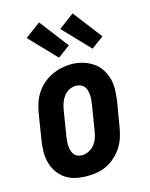

<svg xmlns="http://www.w3.org/2000/svg" viewBox="-118 -855 736 939"><g transform="rotate(-15 250.0 -385.5)"><path d="M205 8Q176 8 148 2Q120 -4 97 -19.5Q74 -35 58.5 -58Q43 -81 36 -108Q29 -135 29.5 -164.5Q30 -194 35 -223L56 -353Q60 -378 68.5 -402.5Q77 -427 91.5 -449.5Q106 -472 126.5 -489.5Q147 -507 171 -518.5Q195 -530 220 -535.5Q245 -541 271 -541Q300 -541 327.5 -533Q355 -525 378 -510Q401 -495 416.5 -472Q432 -449 439.5 -422Q447 -395 446 -365.5Q445 -336 441 -307L419 -177Q415 -152 406.5 -127.5Q398 -103 383.5 -81Q369 -59 348.5 -41Q328 -23 304.5 -11.5Q281 0 255.5 4Q230 8 205 8ZM208 -97Q225 -97 242 -105.5Q259 -114 270.5 -128Q282 -142 288 -159Q294 -176 297 -194L318 -324Q320 -336 321 -348Q322 -360 321 -372Q320 -384 317 -395.5Q314 -407 307 -415.5Q300 -424 289 -428.5Q278 -433 266 -433Q248 -433 231.5 -424.5Q215 -416 204 -401.5Q193 -387 187 -370Q181 -353 178 -336L157 -206Q155 -194 154 -182Q153 -170 154 -158.5Q155 -147 158 -135.5Q161 -124 167.5 -115Q174 -106 185 -101.5Q196 -97 208 -97ZM392 -587 264 -721 342 -779 454 -633ZM222 -587 94 -721 172 -779 284 -633Z"/></g></svg>

Font: Iosevka Slab Extrabold
Style: Italic
Weight: 800
Italic angle: -9°
Monospace: yes
Designer: Belleve Invis
Foundry: Belleve Invis
Version: Version 11.1.0; ttfautohint (v1.8.3)